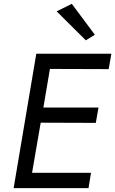

<svg xmlns="http://www.w3.org/2000/svg" viewBox="-20 -980 600 1000"><path d="M275 -921 354 -960 474 -799 427 -770ZM169 -700H560L546 -620L240 -621L206 -420H493L479 -340L192 -341L147 -80H454L441 0H51Z"/></svg>

Font: Von Book
Style: Italic
Weight: 400
Version: Version 4.000; ttfautohint (v1.8.4.7-5d5b)